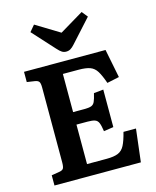

<svg xmlns="http://www.w3.org/2000/svg" viewBox="-137 -1049 928 1142"><g transform="rotate(-15 327.0 -478.0)"><path d="M54 0V-63L103 -71Q122 -74 128 -84Q134 -94 134 -122V-582Q134 -608 127.5 -617.5Q121 -627 101 -630L54 -637V-700H556L591 -524L516 -508Q499 -557 483 -583Q467 -609 441.5 -618.5Q416 -628 371 -628H274V-393H343Q371 -393 385.5 -398Q400 -403 407.5 -419Q415 -435 423 -470L482 -476V-245L422 -236Q417 -271 410 -288Q403 -305 387.5 -310.5Q372 -316 342 -316H274V-73H395Q440 -73 465.5 -83.5Q491 -94 505.5 -122Q520 -150 533 -202H610L586 0ZM328 -751Q314 -751 302.5 -758Q291 -765 274 -784L152 -918L184 -956L330 -867L477 -955L506 -919L381 -781Q367 -765 355 -758Q343 -751 328 -751Z"/></g></svg>

Font: Literata 12pt SemiBold
Style: Regular
Weight: 600
Designer: Latin by Veronika Burian and Jose Scaglione. Greek by Irene Vlachou. Cyrillic by Vera Evstafieva.
Foundry: TypeTogether
Version: Version 3.002